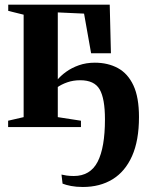

<svg xmlns="http://www.w3.org/2000/svg" viewBox="-20 -532 621 804"><path d="M327 251Q299.5 251 277.5 246.8Q255.5 242.5 242 237L237.5 199Q245 201 258.5 203Q272 205 289 205Q358 205 388.8 145.5Q419.5 86 419.5 -32.5Q419.5 -119.5 397.2 -157.8Q375 -196 316 -196Q286.5 -196 261.5 -187.2Q236.5 -178.5 218 -165V-195Q233 -214 256.5 -231Q280 -248 310.5 -258.8Q341 -269.5 377 -269.5Q432 -269.5 473.8 -246.8Q515.5 -224 538.8 -174.2Q562 -124.5 562 -42Q562 56.5 533 121.5Q504 186.5 451.2 218.8Q398.5 251 327 251ZM14 0V-26.5L79 -41.5V-470.5L14.5 -486.5V-512.5H439.5L444.5 -309H361.5L332 -475L222 -480V-41.5L319 -26.5V0Z"/></svg>

Font: Merriweather 120pt
Style: Bold
Weight: 700
Designer: Eben Sorkin
Foundry: Eben Sorkin
Version: Version 2.100